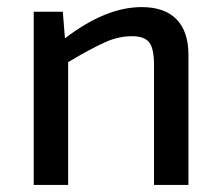

<svg xmlns="http://www.w3.org/2000/svg" viewBox="-20 -521 623 541"><path d="M157 -488 163 -413Q278 -501 379 -501Q444 -501 477.5 -466.5Q511 -432 511 -366V0H414V-338Q414 -384 400.5 -401.5Q387 -419 352 -419Q314 -419 276 -402Q238 -385 172 -346V0H75V-488Z"/></svg>

Font: Exo 2.0 Medium
Style: Regular
Weight: 500
Designer: Natanael Gama
Version: Version 1.001;PS 001.001;hotconv 1.0.70;makeotf.lib2.5.58329